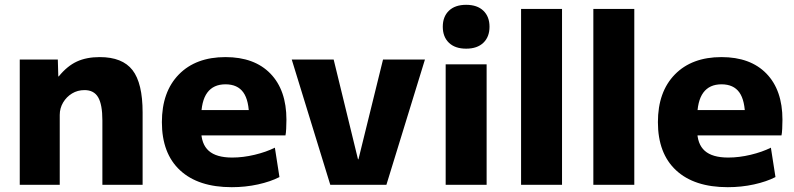

<svg xmlns="http://www.w3.org/2000/svg" viewBox="-20 -767 3297 797"><path d="M62 0V-520H220L222 -450H224Q259 -493 299 -511.5Q339 -530 394 -530Q488 -530 530 -476Q572 -422 572 -300V0H405V-267Q405 -333 387.5 -363Q370 -393 331 -393Q302 -393 279 -379Q256 -365 242 -341.5Q228 -318 228 -290V0Z M942 10Q803 10 727.5 -60Q652 -130 652 -260Q652 -386 722.5 -458Q793 -530 916 -530Q1036 -530 1102.5 -461.5Q1169 -393 1169 -270Q1169 -253 1168 -233Q1167 -213 1165 -205H745V-310H1035L1014 -278Q1014 -350 990 -383.5Q966 -417 916 -417Q866 -417 840.5 -382.5Q815 -348 815 -277V-227Q815 -169 846.5 -141Q878 -113 944 -113Q989 -113 1037 -124.5Q1085 -136 1121 -154L1140 -32Q1103 -13 1051 -1.5Q999 10 942 10Z M1351 0 1191 -520H1365L1466 -106H1468L1570 -520H1744L1584 0Z M1830 0V-500H2000V0ZM1915 -565Q1869 -565 1843.5 -589.5Q1818 -614 1818 -656Q1818 -698 1843.5 -722.5Q1869 -747 1915 -747Q1961 -747 1986.5 -722.5Q2012 -698 2012 -656Q2012 -614 1986.5 -589.5Q1961 -565 1915 -565Z M2143 0V-730H2313V0Z M2443 0V-730H2613V0Z M3001 10Q2862 10 2786.5 -60Q2711 -130 2711 -260Q2711 -386 2781.5 -458Q2852 -530 2975 -530Q3095 -530 3161.5 -461.5Q3228 -393 3228 -270Q3228 -253 3227 -233Q3226 -213 3224 -205H2804V-310H3094L3073 -278Q3073 -350 3049 -383.5Q3025 -417 2975 -417Q2925 -417 2899.5 -382.5Q2874 -348 2874 -277V-227Q2874 -169 2905.5 -141Q2937 -113 3003 -113Q3048 -113 3096 -124.5Q3144 -136 3180 -154L3199 -32Q3162 -13 3110 -1.5Q3058 10 3001 10Z"/></svg>

Font: M PLUS 2 Thin ExtraBold
Style: Regular
Weight: 800
Version: Version 1.001